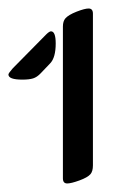

<svg xmlns="http://www.w3.org/2000/svg" viewBox="-20 -715 304 456"><path d="M200.7 -682.6V-322.3Q200.7 -308.1 194.8 -301.3Q188 -293.5 168.5 -286.4Q148.9 -279.3 139.6 -279.3Q129.4 -279.3 129.4 -291.5V-651.9Q129.4 -664.6 135.3 -671.4Q142.6 -679.7 161.9 -687.3Q181.2 -694.8 190.4 -694.8Q200.7 -694.8 200.7 -682.6ZM10.3 -552.7 89.8 -633.3Q97.2 -640.6 101.1 -640.6Q112.3 -640.6 112.3 -611.8Q112.3 -578.1 99.1 -564.5L76.7 -541Q67.9 -531.7 58.6 -528.8Q49.3 -525.9 33.2 -525.9Q0 -525.9 0 -538.1Q0 -541 10.3 -552.7Z"/></svg>

Font: SirinStencil
Style: Regular
Weight: 400
Designer: Olga Karpushina (okarpush@gmail.com)
Foundry: Cyreal (www.cyreal.org)
Version: Version 1.002